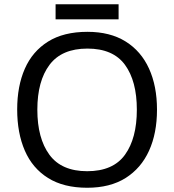

<svg xmlns="http://www.w3.org/2000/svg" viewBox="-20 -875 821 905"><path d="M720 -358Q720 -247 682.5 -164.5Q645 -82 572 -36Q499 10 391 10Q280 10 206.5 -36Q133 -82 97 -165Q61 -248 61 -359Q61 -469 97 -551Q133 -633 206.5 -679Q280 -725 392 -725Q499 -725 572 -679.5Q645 -634 682.5 -551.5Q720 -469 720 -358ZM156 -358Q156 -223 213 -145.5Q270 -68 391 -68Q513 -68 569 -145.5Q625 -223 625 -358Q625 -493 569 -569.5Q513 -646 392 -646Q271 -646 213.5 -569.5Q156 -493 156 -358ZM539 -855V-784H242V-855Z"/></svg>

Font: Noto Sans Bassa Vah
Style: Regular
Weight: 400
Designer: Monotype Design Team
Foundry: Monotype Imaging Inc.
Version: Version 2.002